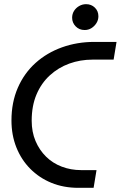

<svg xmlns="http://www.w3.org/2000/svg" viewBox="-20 -901 579 921"><path d="M356 0Q285 0 226.5 -24Q168 -48 125 -91.5Q82 -135 58.5 -194Q35 -253 35 -323Q35 -410 65.5 -480Q96 -550 150.5 -599Q205 -648 277.5 -674Q350 -700 433 -700H539L525 -615H424Q365 -615 312.5 -596Q260 -577 219 -539.5Q178 -502 155 -447.5Q132 -393 132 -322Q132 -268 150.5 -224.5Q169 -181 201 -149.5Q233 -118 276.5 -101.5Q320 -85 369 -85H443L429 0ZM386 -757Q360 -757 343 -774.5Q326 -792 326 -816Q326 -834 335 -848.5Q344 -863 359.5 -872Q375 -881 393 -881Q418 -881 435 -864.5Q452 -848 452 -823Q452 -805 442.5 -790Q433 -775 418.5 -766Q404 -757 386 -757Z"/></svg>

Font: MuseoModerno
Style: Italic
Weight: 400
Italic angle: -9°
Designer: Pablo Cosgaya, Héctor Gatti, Marcela Romero, and the Authors of The MuseoModerno Project.
Foundry: Omnibus-Type Team
Version: Version 1.003